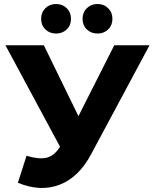

<svg xmlns="http://www.w3.org/2000/svg" viewBox="-20 -927 774 963"><path d="M278.8 -187.4 312.8 -238.1 328.8 -256.1 553.1 -700H730L437 -153.4Q375.1 -37.3 278.8 -0.4Q182.4 36.4 69.7 -10.3L113.1 -145.7Q174 -127.3 212.1 -135.6Q250.1 -143.8 278.8 -187.4ZM7.3 -700H199.9L424.9 -239L325.8 -108ZM394.1 -832.6Q394.1 -864.8 415.4 -885.8Q436.7 -906.9 469 -906.9Q501.2 -906.9 522.5 -885.8Q543.9 -864.8 543.9 -832.6Q543.9 -800.2 522.5 -779.5Q501.2 -758.8 469 -758.8Q436.7 -758.8 415.4 -779.5Q394.1 -800.2 394.1 -832.6ZM186.3 -832.6Q186.3 -864.8 207.6 -885.8Q228.9 -906.9 261.2 -906.9Q293.4 -906.9 314.8 -885.8Q336.1 -864.8 336.1 -832.6Q336.1 -800.2 314.8 -779.5Q293.4 -758.8 261.2 -758.8Q228.9 -758.8 207.6 -779.5Q186.3 -800.2 186.3 -832.6Z"/></svg>

Font: iiserrat Thin
Style: Regular
Weight: 100
Designer: Akira Ohta
Foundry: Akira Ohta
Version: Version 1.200;Glyphs 3.3.1 (3343)